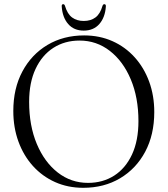

<svg xmlns="http://www.w3.org/2000/svg" viewBox="-20 -882 800 916"><path d="M381.5 -713Q455 -713 516.2 -685.8Q577.5 -658.5 622.2 -609Q667 -559.5 691.5 -492.8Q716 -426 716 -347.5Q716 -239.5 672.8 -158.2Q629.5 -77 553 -31.5Q476.5 14 377 14Q304 14 243 -13.2Q182 -40.5 137.2 -90Q92.5 -139.5 68 -206.5Q43.5 -273.5 43.5 -352.5Q43.5 -460 86.8 -541Q130 -622 206.2 -667.5Q282.5 -713 381.5 -713ZM640.5 -304Q640.5 -416.5 604 -503.2Q567.5 -590 504 -639.2Q440.5 -688.5 359.5 -688.5Q289 -688.5 234.8 -653.8Q180.5 -619 149.8 -553.5Q119 -488 119 -396Q119 -282.5 155.5 -195.5Q192 -108.5 255.5 -59Q319 -9.5 400 -9.5Q470.5 -9.5 524.8 -44.2Q579 -79 609.8 -145Q640.5 -211 640.5 -304ZM379.5 -782Q413 -782 435.5 -798.8Q458 -815.5 469 -854Q472 -862 477.5 -862Q486 -862 485 -851Q481.5 -799 454 -767.5Q426.5 -736 379.5 -736Q332.5 -736 305.2 -767.5Q278 -799 274.5 -851Q273.5 -862 281.5 -862Q287.5 -862 290 -854Q301.5 -815 324.2 -798.5Q347 -782 379.5 -782Z"/></svg>

Font: Fraunces 72pt S000 Light
Style: Regular
Weight: 300
Version: Version 1.000; ttfautohint (v1.8.3)